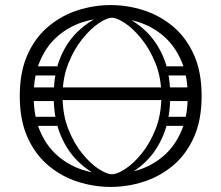

<svg xmlns="http://www.w3.org/2000/svg" viewBox="-20 -730 874 758"><path d="M96 -335Q70 -335 70 -360Q70 -385 96 -385H730Q756 -385 756 -360Q756 -335 730 -335ZM721 -351Q721 -432 695.5 -490.5Q670 -549 627 -586.5Q584 -624 529.5 -642Q475 -660 417 -660Q359 -660 304.5 -642Q250 -624 207 -586.5Q164 -549 138.5 -490.5Q113 -432 113 -351Q113 -270 138.5 -211.5Q164 -153 207 -115.5Q250 -78 304.5 -60Q359 -42 417 -42Q475 -42 529.5 -60Q584 -78 627 -115.5Q670 -153 695.5 -211.5Q721 -270 721 -351ZM58 -351Q58 -446 88.5 -514Q119 -582 171 -625.5Q223 -669 287 -689.5Q351 -710 417 -710Q483 -710 547 -689.5Q611 -669 663 -625.5Q715 -582 745.5 -514Q776 -446 776 -351Q776 -256 745.5 -188Q715 -120 663 -76.5Q611 -33 547 -12.5Q483 8 417 8Q351 8 287 -12.5Q223 -33 171 -76.5Q119 -120 88.5 -188Q58 -256 58 -351ZM222 -252Q222 -243 217 -238Q212 -233 205 -233H110Q94 -233 94 -252Q94 -269 111 -269H205Q222 -269 222 -252ZM220 -451Q220 -442 215 -437Q210 -432 203 -432H108Q92 -432 92 -451Q92 -468 109 -468H203Q220 -468 220 -451ZM214 -350Q214 -341 209 -336Q204 -331 197 -331H102Q86 -331 86 -350Q86 -367 103 -367H197Q214 -367 214 -350ZM613 -252Q613 -269 630 -269H724Q741 -269 741 -252Q741 -233 725 -233H630Q623 -233 618 -238Q613 -243 613 -252ZM615 -451Q615 -468 632 -468H726Q743 -468 743 -451Q743 -432 727 -432H632Q625 -432 620 -437Q615 -442 615 -451ZM621 -350Q621 -367 638 -367H732Q749 -367 749 -350Q749 -331 733 -331H638Q631 -331 626 -336Q621 -341 621 -350ZM439 -18 422 -42Q442 -42 474.5 -63Q507 -84 539.5 -124Q572 -164 594.5 -221Q617 -278 617 -351Q617 -423 594 -480Q571 -537 538 -577.5Q505 -618 473 -639Q441 -660 422 -660L438 -680Q498 -658 546.5 -615.5Q595 -573 623.5 -508Q652 -443 652 -351Q652 -260 623.5 -193.5Q595 -127 547 -84Q499 -41 439 -18ZM405 -18Q346 -41 297.5 -84Q249 -127 220.5 -193.5Q192 -260 192 -351Q192 -443 220.5 -508Q249 -573 298 -615.5Q347 -658 406 -680L422 -660Q403 -660 371 -639Q339 -618 306 -577.5Q273 -537 250 -480Q227 -423 227 -351Q227 -278 249.5 -221Q272 -164 304.5 -124Q337 -84 369.5 -63Q402 -42 422 -42Z"/></svg>

Font: Agu Display
Style: Regular
Weight: 400
Designer: Oluwaseun Badejo
Version: Version 1.103